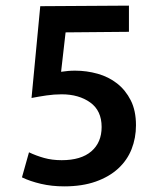

<svg xmlns="http://www.w3.org/2000/svg" viewBox="-20 -652 565 682"><path d="M438 -632V-539L213 -537L197 -397Q211 -399 222 -400Q233 -401 247 -401Q288 -401 327 -390Q366 -379 396 -355.5Q426 -332 444.5 -295.5Q463 -259 463 -207Q463 -162 447.5 -122.5Q432 -83 400 -53.5Q368 -24 320 -7Q272 10 208 10Q164 10 125.5 1Q87 -8 58 -22L83 -111Q108 -99 136.5 -91Q165 -83 199 -83Q268 -83 304.5 -114.5Q341 -146 341 -201Q341 -259 300.5 -288Q260 -317 199 -317Q172 -317 145 -313Q118 -309 92 -304L123 -630Z"/></svg>

Font: Mukta Vaani SemiBold
Style: Regular
Weight: 600
Designer: Noopur Datye, Girish Dalvi, Yashodeep Gholap, Pallavi Karambelkar
Foundry: Ek Type
Version: Version 2.538;PS 1.000;hotconv 16.6.51;makeotf.lib2.5.65220;